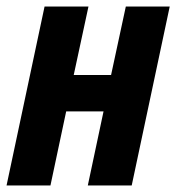

<svg xmlns="http://www.w3.org/2000/svg" viewBox="-22 -566 538 586"><path d="M-2 0 114 -546H248L203 -337H317L362 -546H496L380 0H246L294 -226H180L132 0Z"/></svg>

Font: Noto Sans Condensed
Style: Bold Italic
Weight: 700
Width: 3
Italic angle: -12°
Designer: Monotype Design Team
Foundry: Monotype Imaging Inc.
Version: Version 2.013; ttfautohint (v1.8.4.7-5d5b)